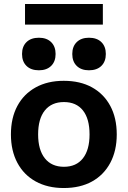

<svg xmlns="http://www.w3.org/2000/svg" viewBox="-20 -937 643 967"><path d="M301 10Q220 10 160 -23Q100 -56 67.5 -117Q35 -178 35 -260Q35 -343 67.5 -403.5Q100 -464 160 -497Q220 -530 301 -530Q384 -530 443.5 -497Q503 -464 535.5 -403.5Q568 -343 568 -260Q568 -178 535.5 -117Q503 -56 443.5 -23Q384 10 301 10ZM302 -97Q364 -97 397.5 -139.5Q431 -182 431 -260Q431 -339 397.5 -381Q364 -423 302 -423Q240 -423 206 -381Q172 -339 172 -260Q172 -182 206 -139.5Q240 -97 302 -97ZM176 -583Q136 -583 113.5 -605Q91 -627 91 -665Q91 -703 113.5 -725Q136 -747 176 -747Q215 -747 237.5 -725Q260 -703 260 -665Q260 -627 237.5 -605Q215 -583 176 -583ZM428 -583Q389 -583 366.5 -605Q344 -627 344 -665Q344 -703 366.5 -725Q389 -747 428 -747Q468 -747 490.5 -725Q513 -703 513 -665Q513 -627 490.5 -605Q468 -583 428 -583ZM106 -813V-917H498V-813Z"/></svg>

Font: M PLUS 2
Style: Bold
Weight: 700
Designer: Coji Morishita
Foundry: UNDERFOREST DESIGN
Version: Version 1.001